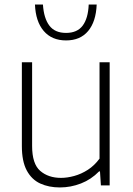

<svg xmlns="http://www.w3.org/2000/svg" viewBox="-20 -814 584 843"><path d="M243 9Q194.5 9 156.8 -8.2Q119 -25.5 97.5 -65.5Q76 -105.5 76 -172.5V-540.5H121V-173Q121 -94.5 156.5 -63.8Q192 -33 248 -33Q275.5 -33 306.2 -41.5Q337 -50 365.8 -68.5Q394.5 -87 417 -117.5V-540.5H461.5V0H423L419 -61.5H415Q380.5 -26 335.5 -8.5Q290.5 9 243 9ZM270 -636.5Q207.5 -636.5 172 -678Q136.5 -719.5 133.5 -794H168.5Q172.5 -733.5 196.8 -701.5Q221 -669.5 270 -669.5Q319 -669.5 343 -701.5Q367 -733.5 369.5 -794H404.5Q401.5 -719 367 -677.8Q332.5 -636.5 270 -636.5Z"/></svg>

Font: Encode Sans Condensed Thin ExtraLight
Style: Regular
Weight: 250
Version: Version 3.002